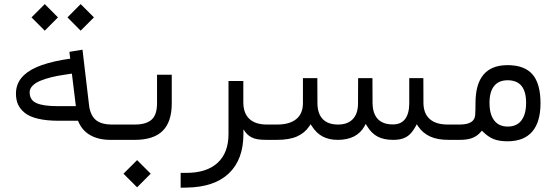

<svg xmlns="http://www.w3.org/2000/svg" viewBox="-20 -668 2658 917"><path d="M302.2 -585 365.2 -648.4 428.7 -585 365.2 -521.5ZM130.4 -585 193.8 -648.4 256.8 -585 193.8 -521.5ZM529.3 0H507.3Q451.2 0 411.9 -22Q372.6 -43.9 354.5 -86.9L352.5 -91.3H347.7H260.3Q202.1 -91.3 161.4 -101.1Q120.6 -110.8 98.1 -129.2Q75.7 -147.5 65.9 -169.7Q56.2 -191.9 56.2 -220.7Q56.2 -263.2 81.3 -294.7Q106.4 -326.2 154.5 -347.2Q202.6 -368.2 276.9 -381.8L308.1 -386.7L315.4 -387.7L314.5 -395L311.5 -420.4L374 -430.7L406.2 -158.2V-157.7Q414.6 -111.8 440.9 -92.5Q467.3 -73.2 512.7 -73.2H529.8Q535.6 -73.2 539.1 -64.2Q542.5 -55.2 542.5 -40V-34.7Q542.5 -19 539.1 -9.5Q535.6 0 529.3 0ZM341.3 -169.4 324.2 -309.1 323.2 -316.4 315.9 -315.4 287.6 -311Q253.9 -306.2 225.8 -299.3Q197.8 -292.5 173.3 -282.5Q148.9 -272.5 135.3 -258.3Q121.6 -244.1 121.6 -227.1Q121.6 -189.9 154.3 -175.5Q187 -161.1 252.9 -161.1H334H342.3Z M525.4 -73.2H624Q677.7 -73.2 703.9 -96.4Q730 -119.6 730 -174.8V-311H800.3V-174.3Q800.3 -85.9 756.8 -43Q713.4 0 623.5 0H525.4Q512.7 0 512.7 -34.7V-40Q512.7 -50.3 514.2 -57.6Q515.6 -64.9 518.6 -69.1Q521.5 -73.2 525.4 -73.2ZM569.8 161.6 634.8 96.7 699.7 161.6 634.8 226.6Z M1261.2 0H1254.4Q1228.5 0 1211.2 -2.7Q1193.8 -5.4 1181.2 -12.2Q1168.5 -19 1160.4 -27.3Q1152.3 -35.6 1142.6 -50.3V-31.2V-28.3Q1142.6 93.8 1073.2 159.9Q1003.9 226.1 870.6 228L842.8 228.5V157.7H869.6Q966.8 157.7 1019 109.9Q1071.3 62 1071.3 -27.8V-281.2H1142.1V-179.7Q1142.1 -127.4 1170.9 -100.3Q1199.7 -73.2 1254.4 -73.2H1261.7Q1267.6 -73.2 1271 -64.2Q1274.4 -55.2 1274.4 -40V-34.7Q1274.4 -19 1271 -9.5Q1267.6 0 1261.2 0Z M2131.8 0H2122.6Q2069.3 0 2034.2 -16.1Q1999 -32.2 1977.1 -64.5L1970.7 -74.7L1964.8 -64Q1952.1 -41 1938.2 -27.3Q1924.3 -13.7 1905 -6.8Q1885.7 0 1857.9 0Q1812.5 0 1783 -15.9Q1753.4 -31.7 1733.4 -65.4L1726.6 -76.2L1720.7 -64.9Q1684.1 0 1592.8 0Q1551.3 0 1521.2 -15.9Q1491.2 -31.7 1469.7 -65.4L1463.4 -74.7L1457.5 -65.4Q1435.5 -32.7 1398.7 -16.4Q1361.8 0 1303.2 0H1257.3Q1244.6 0 1244.6 -34.7V-40Q1244.6 -50.3 1246.1 -57.6Q1247.6 -64.9 1250.5 -69.1Q1253.4 -73.2 1257.3 -73.2H1303.7Q1362.8 -73.2 1394.8 -99.1Q1426.8 -125 1426.8 -175.3V-294.9H1495.6L1496.1 -174.3Q1496.6 -125 1521.5 -99.1Q1546.4 -73.2 1594.7 -73.2Q1640.6 -73.2 1665.3 -99.4Q1689.9 -125.5 1689.9 -174.8L1690.4 -294.9H1758.8L1759.3 -175.8Q1759.8 -142.1 1770.8 -119.4Q1781.7 -96.7 1803.2 -85.2Q1824.7 -73.7 1856.4 -73.7Q1895.5 -73.7 1915 -99.9Q1934.6 -126 1934.6 -174.8V-294.9H2002L2002.4 -176.3Q2002.9 -125.5 2032.5 -99.4Q2062 -73.2 2118.7 -73.2H2131.8Q2144.5 -73.2 2144.5 -40V-34.7Q2144.5 0 2131.8 0Z M2127.4 -73.2H2175.8Q2246.6 -73.2 2249.5 -119.1Q2251 -142.1 2251 -175.8Q2251 -356.9 2404.3 -356.9Q2484.4 -356.9 2522.9 -313Q2561.5 -269 2561.5 -174.8Q2561.5 -85 2521.7 -39.1Q2481.9 6.8 2404.3 6.8Q2363.3 6.8 2337.2 -3.9Q2311 -14.6 2287.1 -38.6L2281.2 -43.9L2276.4 -38.1Q2259.3 -18.1 2235.6 -9Q2211.9 0 2176.8 0H2127.4Q2114.7 0 2114.7 -34.7V-40Q2114.7 -50.3 2116.2 -57.6Q2117.7 -64.9 2120.6 -69.1Q2123.5 -73.2 2127.4 -73.2ZM2492.7 -176.8Q2492.7 -284.7 2404.8 -284.7Q2361.8 -284.7 2339.8 -257.1Q2317.9 -229.5 2317.9 -176.8Q2317.9 -122.1 2340.3 -92.8Q2362.8 -63.5 2405.3 -63.5Q2447.8 -63.5 2470.2 -92.8Q2492.7 -122.1 2492.7 -176.8Z"/></svg>

Font: Shabnam Light FD
Style: Light-FD
Weight: 300
Foundry: DejaVu fonts team - Redesigned by Saber Rastikerdar - Based on Vazir font
Version: Version 5.0.0